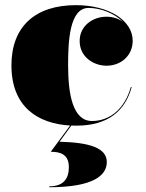

<svg xmlns="http://www.w3.org/2000/svg" viewBox="-20 -490 580 764"><path d="M254 175C254 218.5 235 251.5 176 251.5V255C357 255 405 205 405 155C405 99 338 77 217 74L264 9.5C270.5 10 277.5 10 284 10C410 10 478 -49 504 -143.5H500.5C477 -59 418.5 -8.5 346 -8.5C269.5 -8.5 251 -115.5 251 -230C251 -324 256 -458.5 332.5 -458.5C378.5 -458.5 434 -438 469 -403.5C451 -416.5 428 -423.5 404 -423.5C348.5 -423.5 297 -387 297 -327C297 -262 354 -228.5 404 -228.5C459.5 -228.5 508 -267 508 -328C508 -408 414 -469.5 282 -469.5C121 -469.5 25.5 -385 25.5 -230C25.5 -65.5 129.5 2 259 9.5L182 114C217 114 254 122 254 175Z"/></svg>

Font: Bodoni* 48pt Fatface
Style: Regular
Weight: 900
Version: Version 2.3